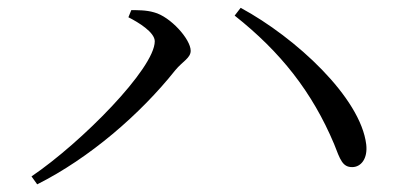

<svg xmlns="http://www.w3.org/2000/svg" viewBox="-20 -594 1040 496"><path d="M61.4 -138.3 76.1 -117.8C210.8 -185.4 342.2 -298.7 432.9 -412.7C451.4 -435.2 472.6 -444.1 472.6 -462.8C472.6 -492.7 420.3 -550.9 378.3 -562C357.4 -568.3 334.1 -567.6 319.2 -567.9L311.7 -549.4C338.1 -536.1 379.8 -510.5 379.8 -487.4C379.8 -417.4 190.3 -225.6 61.4 -138.3ZM890.1 -162.3C912.7 -162.5 930.3 -184.3 926.1 -220.8C911.5 -342 744.1 -496.8 601.7 -573.8L586.2 -553.7C704.8 -460 786.7 -356.1 843.2 -221.7C858.8 -181.5 864.8 -162.1 890.1 -162.3Z"/></svg>

Font: Source Han Serif CN VF
Style: Regular
Weight: 250
Designer: Ryoko NISHIZUKA 西塚涼子 (kana & ideographs); Frank Grießhammer (Latin, Greek & Cyrillic); Wenlong ZHANG 张文龙 (bopomofo); San
Foundry: Adobe
Version: Version 2.002;hotconv 1.1.0;makeotfexe 2.6.0